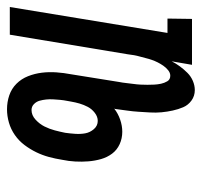

<svg xmlns="http://www.w3.org/2000/svg" viewBox="-42 -534 576 548"><g transform="rotate(90 246.0 -260.0)"><path d="M284 8Q263 8 244 1.5Q225 -5 211 -19Q197 -33 189.5 -52Q182 -71 179.5 -91.5Q177 -112 178.5 -133Q180 -154 184 -175L206 -312Q208 -322 209 -332Q210 -342 211.5 -352.5Q213 -363 213.5 -373Q214 -383 214 -393Q214 -403 213.5 -412.5Q213 -422 211 -431.5Q209 -441 204 -449.5Q199 -458 188 -458Q180 -458 172.5 -452Q165 -446 159.5 -438Q154 -430 150 -422Q146 -414 143 -405.5Q140 -397 138 -388.5Q136 -380 133.5 -371.5Q131 -363 129.5 -354.5Q128 -346 127 -337L71 0H-8L66 -450H25L26 -520H157L147 -462Q153 -474 161.5 -485.5Q170 -497 180 -507Q190 -517 203 -522.5Q216 -528 229 -528Q246 -528 259 -518.5Q272 -509 278 -495Q284 -481 287.5 -465Q291 -449 292.5 -433Q294 -417 293 -400.5Q292 -384 291 -367.5Q290 -351 287.5 -334Q285 -317 283 -301L282 -298Q296 -309 313.5 -315Q331 -321 348 -321Q367 -321 383.5 -313.5Q400 -306 410.5 -292Q421 -278 426 -260.5Q431 -243 432.5 -224.5Q434 -206 433 -187Q432 -168 428 -149Q425 -130 420 -111.5Q415 -93 406.5 -75.5Q398 -58 386 -42Q374 -26 357.5 -14.5Q341 -3 322 2.5Q303 8 284 8ZM286 -62Q301 -62 313.5 -73.5Q326 -85 333 -99Q340 -113 344 -128Q348 -143 351 -158Q353 -172 354 -187Q355 -202 352.5 -215.5Q350 -229 340.5 -240Q331 -251 317 -251Q305 -251 294 -242.5Q283 -234 277 -222.5Q271 -211 267.5 -199Q264 -187 262 -175L260 -164Q258 -154 257 -143.5Q256 -133 255.5 -123Q255 -113 256 -103.5Q257 -94 259.5 -85Q262 -76 269 -69Q276 -62 286 -62Z"/></g></svg>

Font: Iosevka Curly Slab
Style: Italic
Weight: 400
Italic angle: -9°
Monospace: yes
Designer: Belleve Invis
Foundry: Belleve Invis
Version: Version 22.1.2; ttfautohint (v1.8.4)